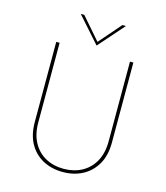

<svg xmlns="http://www.w3.org/2000/svg" viewBox="-129 -992 952 1099"><g transform="rotate(15 346.5 -442.5)"><path d="M138 -230Q138 -160 165 -111Q192 -62 239 -36.5Q286 -11 346 -11Q406 -11 453.5 -36.5Q501 -62 528 -111Q555 -160 555 -230V-702H575V-228Q575 -151 544.5 -98.5Q514 -46 462.5 -19Q411 8 346 8Q281 8 229.5 -19Q178 -46 148 -98.5Q118 -151 118 -228V-702H138ZM233 -893 352 -756 339 -755 459 -893H480L347 -742H346L212 -893Z"/></g></svg>

Font: Josefin Sans Thin Thin
Style: Regular
Weight: 250
Version: Version 2.001